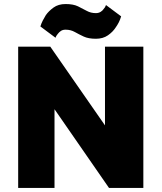

<svg xmlns="http://www.w3.org/2000/svg" viewBox="-20 -931 800 951"><path d="M70 0V-700H229L500 -310V-700H690V0H520L250 -390V0ZM455 -739Q418 -739 394.5 -750Q371 -761 350.5 -772.5Q330 -784 305 -784Q291 -784 282 -778Q273 -772 267 -764Q264 -761 260.5 -755.5Q257 -750 255 -744L180 -800Q185 -816 192 -829.5Q199 -843 207 -856Q221 -876 245 -893.5Q269 -911 305 -911Q343 -911 366.5 -899.5Q390 -888 410 -877Q430 -866 455 -866Q468 -866 478 -872Q488 -878 493 -886Q497 -890 500 -895Q503 -900 505 -906L580 -850Q575 -833 568 -819.5Q561 -806 553 -795Q539 -773 514.5 -756Q490 -739 455 -739Z"/></svg>

Font: Golos Text
Style: Bold
Weight: 700
Designer: A.Korolkova, Vitaly Kuzmin
Foundry: ParaType Ltd
Version: Version 2.004